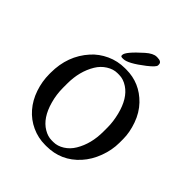

<svg xmlns="http://www.w3.org/2000/svg" viewBox="-233 -1035 1203 1203"><g transform="rotate(45 368.5 -433.5)"><path d="M559.1 -308.6V-345.7Q559.1 -396.5 544.9 -453.1Q517.6 -562 451.7 -605.5Q415 -629.9 377 -629.9H361.8Q326.7 -629.9 291.5 -607.9Q256.3 -585.9 234.4 -549.3Q186 -468.8 186 -361.8V-324.2Q186 -264.6 201.7 -209Q231.4 -101.6 300.3 -61Q334.5 -40.5 368.7 -40.5H383.8Q419.9 -40.5 454.6 -62.3Q489.3 -84 511.7 -121.6Q559.1 -200.7 559.1 -308.6ZM679.7 -329.6Q679.7 -265.6 655.3 -200.2Q630.9 -134.8 588.9 -88.4Q501.5 8.8 370.6 8.8H359.4Q297.9 8.8 242.4 -16.6Q187 -42 147 -88.1Q106.9 -134.3 85.7 -196.8Q64.5 -259.3 64.5 -324.2V-335.9Q64.5 -486.3 157.7 -589.8Q196.8 -633.3 253.2 -659.2Q309.6 -685.1 374 -685.1H385.3Q504.9 -685.1 589.8 -597.2Q633.8 -551.3 656.7 -486.6Q679.7 -421.9 679.7 -363.8ZM302.7 -727.5V-731.9Q302.7 -760.3 394 -841.3Q433.6 -876.5 463.9 -876.5H469.2Q507.8 -876.5 507.8 -851.6V-844.2Q507.8 -829.1 458.5 -790.5Q365.7 -718.3 325.2 -718.3H317.4Q302.7 -718.3 302.7 -727.5Z"/></g></svg>

Font: Averia Serif
Style: Regular
Weight: 500
Version: Version 1.0